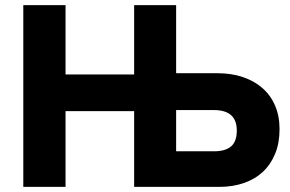

<svg xmlns="http://www.w3.org/2000/svg" viewBox="-20 -730 1133 750"><path d="M71 -710H236V-439H504V-710H668V-444H829Q884 -444 928.5 -429Q973 -414 1005 -386Q1037 -358 1054.5 -317.5Q1072 -277 1072 -225Q1072 -172 1055 -130Q1038 -88 1007 -59Q976 -30 932.5 -15Q889 0 836 0H504V-296H236V0H71ZM816 -139Q860 -139 882.5 -158Q905 -177 905 -220Q905 -300 816 -300H668V-139Z"/></svg>

Font: Oxford Sans
Style: Regular
Weight: 800
Designer: Matt McInerney, Pablo Impallari, Rodrigo Fuenzalida
Foundry: Matt McInerney, Pablo Impallari, Rodrigo Fuenzalida
Version: Version 3.000g; ttfautohint (v1.5) -l 8 -r 28 -G 28 -x 14 -D